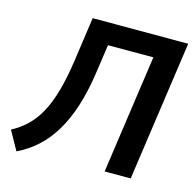

<svg xmlns="http://www.w3.org/2000/svg" viewBox="-107 -827 958 952"><g transform="rotate(15 372.0 -351.0)"><path d="M59.1 17.1C207 -54.2 302.7 -197.3 340.8 -466.3L361.3 -608.9H594.2L507.3 0H641.1L743.7 -718.8H253.4L222.2 -499C186 -245.1 122.6 -144 4.9 -80.1Z"/></g></svg>

Font: Winston SemiBold
Style: Italic
Weight: 600
Italic angle: -8.13011°
Designer: Vernon Adams, Kim Jin-seong, David Berlow, Cristiano Sobral
Foundry: The Winston Project Authors
Version: Version 3.004